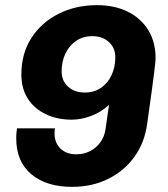

<svg xmlns="http://www.w3.org/2000/svg" viewBox="-20 -716 654 746"><path d="M260 10Q160 10 101.5 -39.2Q43 -88.5 43 -179Q43 -196.5 46 -217.5H193.5Q192.5 -212 192.2 -207Q192 -202 192 -197Q192 -161.5 214.8 -139Q237.5 -116.5 275.5 -116.5Q306 -116.5 330.2 -129Q354.5 -141.5 370.2 -163.5Q386 -185.5 390 -214L403.5 -308.5Q372 -279.5 333.2 -265.2Q294.5 -251 258.5 -251Q203 -251 158.5 -272Q114 -293 88.5 -332Q63 -371 63 -426.5Q63 -508 102 -568.5Q141 -629 207.8 -662.5Q274.5 -696 357 -696Q424.5 -696 476 -670.8Q527.5 -645.5 556 -599.2Q584.5 -553 584.5 -489.5Q584.5 -484.5 583.5 -473.2Q582.5 -462 579.2 -436.2Q576 -410.5 569.5 -361.8Q563 -313 551.5 -233Q541.5 -160.5 501.5 -105.8Q461.5 -51 399.5 -20.5Q337.5 10 260 10ZM309.5 -356.5Q346 -356.5 372.5 -374.8Q399 -393 413.5 -424.2Q428 -455.5 428 -493Q428 -530.5 402.8 -553Q377.5 -575.5 339 -575.5Q302.5 -575.5 275.8 -557.2Q249 -539 234.2 -508Q219.5 -477 219.5 -439Q219.5 -401.5 244.8 -379Q270 -356.5 309.5 -356.5Z"/></svg>

Font: Chivo Medium
Style: Italic
Weight: 500
Italic angle: -8.05°
Designer: Hector Gatti
Foundry: Omnibus-Type
Version: Version 2.002